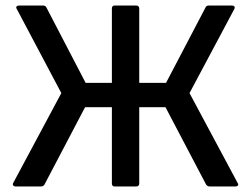

<svg xmlns="http://www.w3.org/2000/svg" viewBox="-20 -675 909 695"><path d="M36 0Q31 0 28 -3.5Q25 -7 28 -13L202 -338L41 -642Q37 -648 40 -651.5Q43 -655 49 -655H135Q145 -655 148 -648L290 -375H385V-644Q385 -655 395 -655H473Q484 -655 484 -644V-375H581L724 -648Q726 -655 737 -655H820Q826 -655 828.5 -651.5Q831 -648 828 -642L666 -338L840 -13Q844 -7 841 -3.5Q838 0 832 0H739Q731 0 726 -7L579 -287H484V-11Q484 0 473 0H395Q385 0 385 -11V-287H288L141 -7Q137 0 128 0Z"/></svg>

Font: Sofia Sans SemiBold
Style: Regular
Weight: 600
Designer: Botio Nikoltchev, Ani Petrova
Foundry: lettersoup
Version: Version 4.101; ttfautohint (v1.8.4.7-5d5b)